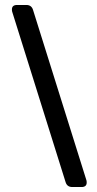

<svg xmlns="http://www.w3.org/2000/svg" viewBox="-20 -753 389 773"><path d="M244 -20 29 -706Q28 -709 28 -715Q28 -733 49 -733H86Q107 -733 113 -713L328 -27Q329 -24 329 -18Q329 0 308 0H271Q250 0 244 -20Z"/></svg>

Font: Shippori Gothic B2 Bold
Style: Regular
Weight: 700
Designer: FONTDASU
Foundry: FONTDASU / Google Inc. / but / Adobe
Version: Version 1.130